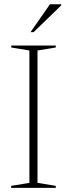

<svg xmlns="http://www.w3.org/2000/svg" viewBox="-20 -904 322 924"><path d="M248.5 -9.5V0H33.5V-9.5L121.5 -24V-661L34 -675.5V-685H248.5V-675.5L160.5 -661V-24ZM127 -749.5 220.5 -883.5H274.5V-878L142 -749.5Z"/></svg>

Font: Newsreader 36pt ExtraLight
Style: Regular
Weight: 250
Designer: Hugues Gentile
Foundry: Production Type
Version: Version 1.003